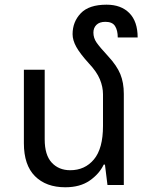

<svg xmlns="http://www.w3.org/2000/svg" viewBox="-20 -790 642 820"><path d="M508.8 -389.2V0H439L428.2 -86.9H422.9Q403.8 -46.9 362.8 -18.6Q321.8 9.8 258.8 9.8Q176.8 9.8 129.4 -37.6Q82 -85 82 -178.2V-492.2H170.9V-194.8Q170.9 -127.9 200.9 -95.5Q231 -63 279.8 -63Q342.8 -63 381.3 -109.4Q419.9 -155.8 419.9 -252V-387.2Q419.9 -418.9 406.5 -451.4Q393.1 -483.9 358.9 -520Q321.8 -561 305.9 -589.6Q290 -618.2 290 -644Q290 -696.8 325 -733.4Q359.9 -770 435.1 -770Q497.1 -770 532.5 -734.1Q567.9 -698.2 567.9 -629.9H482.9Q482.9 -660.2 471.4 -678.5Q460 -696.8 430.2 -696.8Q404.8 -696.8 391.8 -683.8Q378.9 -670.9 378.9 -650.9Q378.9 -627.9 392.3 -608.4Q405.8 -588.9 441.9 -549.8Q479 -509.8 493.9 -473.4Q508.8 -437 508.8 -389.2Z"/></svg>

Font: Kurinto Seri
Style: Regular
Weight: 400
Designer: Kurinto was developed by Clint Goss from a range of fonts that are compatible with the SIL Open Font License Version 1.1
Foundry: Clinton F. Goss
Version: Version 2.196; July 25, 2020